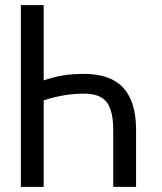

<svg xmlns="http://www.w3.org/2000/svg" viewBox="-20 -731 635 751"><path d="M61.5 0H150.9V-338.4C203.6 -356 256.3 -364.7 309.1 -364.7C350.1 -364.7 379.2 -354 396.5 -332.5C413.7 -311 422.5 -275.4 422.9 -225.6V0H512.2V-230.5C510.9 -301.8 493.7 -354.8 460.4 -389.6C427.2 -424.5 376.8 -441.9 309.1 -441.9C277.2 -441.9 249.5 -439.9 226.1 -436C202.6 -432.1 177.6 -425.6 150.9 -416.5V-710.9H61.5Z"/></svg>

Font: Roboto Condensed
Style: Regular
Weight: 400
Designer: Google
Version: Version 2.134; 2016